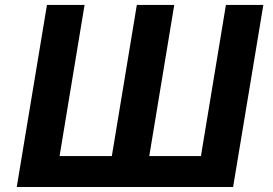

<svg xmlns="http://www.w3.org/2000/svg" viewBox="-20 -747 1089 767"><path d="M167.6 -727.3 46.9 0H911.2L1032 -727.3H882.5L782.7 -123.6H576.3L676.1 -727.3H526.6L426.8 -123.6H218L317.8 -727.3Z"/></svg>

Font: Magic Ui Pro
Style: Bold Italic
Weight: 700
Italic angle: -9.39999°
Designer: Stefan Endress, Andreas Faust
Version: Version 1.000;FEAKit 1.0